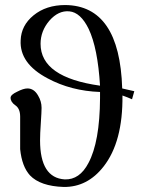

<svg xmlns="http://www.w3.org/2000/svg" viewBox="-20 -729 560 762"><path d="M466 -350Q468 -166 391 -68Q327 14 233 13Q140 10 99 -33Q67 -68 60 -137V-266Q60 -298 41 -311Q22 -324 22 -341Q22 -353 48 -365Q73 -378 89 -378Q115 -378 131 -350Q145 -327 145 -301Q145 -286 142 -241Q139 -198 139 -172Q139 -23 237 -17Q296 -15 331 -82Q376 -166 377 -339V-364Q262 -368 169 -418Q57 -477 62 -569Q64 -628 113 -668Q163 -709 239 -709Q455 -707 465 -378L513 -367L504 -335Q486 -343 466 -350ZM377 -389Q368 -538 332 -614Q300 -680 255 -684Q212 -688 176 -647Q141 -606 141 -555Q141 -422 377 -389Z"/></svg>

Font: GFS Didot
Style: Regular
Weight: 400
Designer: Takis Katsoulidis and George D. Matthiopoulos
Foundry: Takis Katsoulidis and George D. Matthiopoulos
Version: Version 1.0